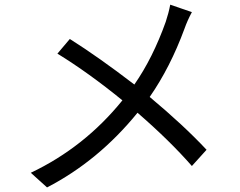

<svg xmlns="http://www.w3.org/2000/svg" viewBox="-20 -780 1040 831"><path d="M716.8 -759.8 810.5 -727.5Q791 -691.4 778.3 -655.3Q716.8 -488.3 627.9 -360.4Q775.4 -237.3 874 -131.8L810.5 -61.5Q713.9 -171.9 575.2 -292Q406.2 -84 183.6 31.2L113.3 -32.2Q345.7 -142.6 509.8 -345.7Q362.3 -465.8 228.5 -547.9L282.2 -611.3Q406.2 -533.2 561.5 -414.1Q641.6 -529.3 697.3 -685.5Q710 -723.6 716.8 -759.8Z"/></svg>

Font: Nasu
Style: Regular
Weight: 400
Designer: Ryoko NISHIZUKA (kana &amp; ideographs); Paul D. Hunt (Latin, Greek &amp; Cyrillic); Wenlong ZHANG (bopomofo); Sandoll C
Version: Version 2014.1215